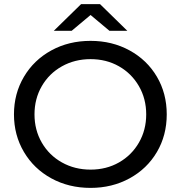

<svg xmlns="http://www.w3.org/2000/svg" viewBox="-20 -907 880 935"><path d="M48 -350Q48 -451 96.5 -533Q145 -615 230 -661.5Q315 -708 421 -708Q526 -708 611 -661.5Q696 -615 744 -533.5Q792 -452 792 -350Q792 -248 744 -166.5Q696 -85 611 -38.5Q526 8 421 8Q315 8 230 -38.5Q145 -85 96.5 -167Q48 -249 48 -350ZM692 -350Q692 -426 656.5 -487.5Q621 -549 559.5 -584Q498 -619 421 -619Q344 -619 281.5 -584Q219 -549 183.5 -487.5Q148 -426 148 -350Q148 -274 183.5 -212.5Q219 -151 281.5 -116Q344 -81 421 -81Q498 -81 559.5 -116Q621 -151 656.5 -212.5Q692 -274 692 -350ZM513 -757 421 -834 329 -757H242L375 -887H467L600 -757Z"/></svg>

Font: Montserrat Alternates Medium
Style: Regular
Weight: 500
Designer: Julieta Ulanovsky
Foundry: Julieta Ulanovsky
Version: Version 7.200